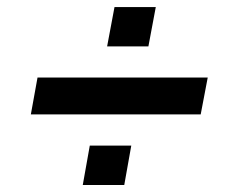

<svg xmlns="http://www.w3.org/2000/svg" viewBox="-20 -530 681 547"><path d="M285.2 -397.9 306.2 -509.8H423.8L402.8 -397.9ZM67.9 -204.1 86.9 -309.1H571.8L551.8 -204.1ZM215.8 -2.9 235.8 -115.2H354L334 -2.9Z"/></svg>

Font: Archivo
Style: Bold Italic
Weight: 700
Italic angle: -10°
Designer: Hector Gatti
Foundry: Omnibus-Type
Version: Version 2.001